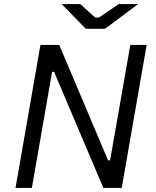

<svg xmlns="http://www.w3.org/2000/svg" viewBox="-20 -920 762 940"><path d="M56 0H136L235 -568H245L486 0H576L698 -700H618L519 -135H509L270 -700H178ZM400 -779H494L656 -900H561L464 -834H446L373 -900H282Z"/></svg>

Font: Fixel Display 20240404
Style: Italic
Weight: 400
Italic angle: -10°
Designer: AlfaBravo + MacPaw
Foundry: Kyrylo Tkachov, Marchela Mozhyna, Serhii Makarenko, Maria Weinstein, Zakhar Kryvoshyya
Version: Version 1.211;Glyphs 3.2 (3225)